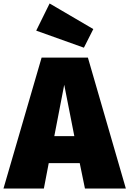

<svg xmlns="http://www.w3.org/2000/svg" viewBox="-47 -1083 743 1103"><path d="M238 -1063 161 -907 435 -809 489 -916ZM441 0H676L458 -752H192L-27 0H205L233 -146H411ZM265 -301 322 -596 380 -301Z"/></svg>

Font: Glow Sans SC Normal Heavy
Style: Regular
Weight: 900
Designer: Ryoko NISHIZUKA (kana, bopomofo & ideographs); Paul D. Hunt (Latin, Greek & Cyrillic); Sandoll Communications, Soo-young
Version: Version 0.93